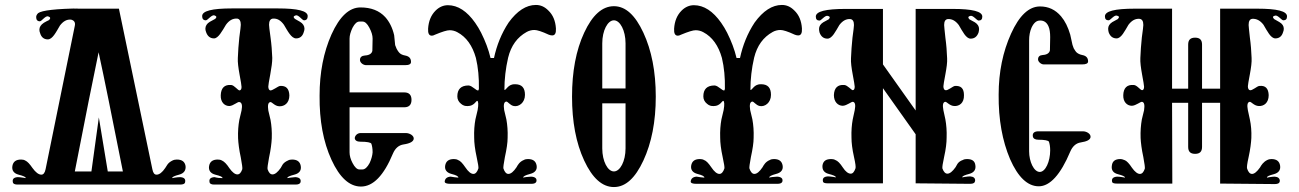

<svg xmlns="http://www.w3.org/2000/svg" viewBox="-20 -742 5243 775"><path d="M729 -72C726 -89 715 -98 694 -98C688 -98 682 -97 676 -94C668 -90 661 -85 656 -78L647 -64C635 -46 623 -37 612 -37C603 -37 598 -44 595 -59L460 -707C293 -707 242 -707 307 -708C206 -707 149 -700 134 -689C129 -684 126 -679 126 -673C126 -662 131 -656 141 -656C148 -656 163 -679 174 -676C184 -673 185 -668 178 -661C171 -658 164 -654 157 -650C145 -642 139 -633 139 -622C139 -617 140 -613 142 -608C147 -591 158 -583 173 -583C192 -583 206 -612 222 -639C235 -656 249 -664 266 -663C279 -660 285 -652 282 -638L164 -59C161 -44 155 -37 147 -37C136 -37 124 -46 111 -64C100 -80 91 -90 82 -94C77 -97 71 -98 65 -98C44 -98 33 -89 30 -72C27 -54 36 -42 55 -37C74 -32 84 -28 84 -23L72 -25C65 -26 58 -27 52 -27C35 -26 29 -19 32 -6C33 0 40 3 51 3H707C719 3 726 0 727 -6C730 -19 724 -26 707 -27C700 -27 693 -26 686 -25L675 -23C675 -28 684 -32 703 -37C722 -42 731 -54 729 -72ZM415 -50 379 -268 349 -50H282C324 -266 356 -426 378 -531C401 -426 433 -266 476 -50Z M1207 -660C1217 -660 1222 -666 1222 -677C1222 -698 1182 -708 1101 -708H917C836 -708 796 -698 796 -677C796 -666 801 -660 811 -660C818 -660 834 -683 845 -680C854 -677 856 -673 849 -666L827 -654C815 -647 809 -637 809 -626C809 -622 810 -617 812 -612C818 -595 829 -587 844 -587C861 -587 877 -617 892 -642C905 -660 920 -668 937 -667C947 -666 952 -657 952 -642C952 -637 950 -620 946 -591C943 -562 941 -535 940 -508C939 -491 942 -469 947 -441C952 -414 955 -397 955 -391C955 -382 952 -378 947 -377C940 -377 926 -398 913 -399C886 -401 872 -387 871 -357C870 -330 886 -314 906 -314C923 -315 940 -333 947 -330C956 -328 959 -317 955 -296L946 -258C942 -236 940 -211 941 -184C942 -164 945 -138 952 -106C957 -79 959 -64 958 -59C953 -45 947 -38 938 -38C929 -38 918 -46 906 -63C895 -80 885 -90 876 -94C871 -97 865 -98 859 -98C838 -98 827 -89 824 -72C821 -54 830 -42 849 -37C869 -32 879 -28 878 -23C867 -23 857 -24 846 -27C829 -26 823 -19 826 -6C827 0 834 3 845 3H1173C1184 3 1191 0 1193 -6C1196 -19 1189 -26 1172 -27C1157 -26 1146 -24 1140 -23C1139 -28 1149 -32 1168 -37C1188 -42 1197 -54 1194 -72C1191 -89 1180 -98 1159 -98C1153 -98 1147 -97 1142 -94C1133 -90 1126 -85 1121 -78L1113 -64C1101 -47 1090 -38 1080 -38C1071 -38 1065 -45 1060 -59C1059 -64 1061 -79 1066 -106C1073 -138 1076 -164 1077 -184C1078 -211 1076 -236 1072 -258L1063 -296C1060 -317 1062 -328 1071 -330C1078 -331 1088 -314 1107 -313C1128 -312 1148 -326 1148 -357C1147 -384 1135 -397 1110 -395C1102 -394 1080 -376 1071 -377C1066 -378 1063 -384 1063 -393C1063 -399 1066 -415 1071 -442C1076 -469 1079 -491 1079 -508C1078 -535 1076 -562 1072 -591C1068 -620 1066 -637 1066 -642C1066 -657 1071 -666 1082 -667C1099 -668 1113 -660 1126 -642C1141 -617 1156 -587 1175 -587C1190 -587 1201 -595 1206 -612C1208 -617 1209 -622 1209 -626C1209 -637 1203 -647 1191 -654L1170 -666C1163 -673 1164 -677 1174 -680C1185 -683 1200 -660 1207 -660Z M1650 -182C1651 -195 1633 -205 1618 -205H1436C1421 -205 1412 -193 1412 -184C1413 -175 1421 -170 1435 -170C1462 -170 1476 -167 1479 -162C1482 -153 1484 -142 1484 -127C1483 -114 1479 -99 1472 -84C1463 -67 1453 -58 1443 -58H1431C1421 -58 1412 -67 1403 -84C1395 -99 1391 -114 1391 -127V-309H1612C1631 -309 1641 -319 1641 -339C1641 -359 1631 -369 1612 -369H1391V-586C1391 -599 1395 -613 1403 -630C1412 -647 1421 -655 1431 -655H1443C1453 -655 1462 -647 1471 -630C1480 -613 1484 -599 1484 -586L1483 -537C1481 -526 1471 -519 1453 -518C1440 -517 1433 -511 1433 -500C1433 -489 1446 -479 1458 -479H1615C1631 -479 1639 -483 1639 -492C1639 -507 1631 -515 1615 -518C1604 -520 1596 -524 1591 -530C1588 -533 1585 -538 1581 -545L1575 -560L1571 -600C1564 -630 1552 -654 1535 -673C1511 -699 1478 -712 1435 -712C1390 -712 1351 -676 1318 -603C1286 -531 1270 -449 1270 -356C1269 -255 1285 -169 1318 -97C1351 -25 1391 11 1437 11C1486 11 1529 -33 1566 -122C1575 -143 1589 -156 1609 -159C1636 -163 1649 -171 1650 -182Z M2224 -627C2222 -658 2212 -682 2193 -700C2178 -715 2162 -722 2143 -722C2104 -722 2067 -698 2033 -651C2004 -607 1985 -559 1974 -508H1960C1952 -542 1939 -576 1922 -610C1915 -624 1907 -637 1898 -650C1865 -697 1828 -721 1788 -721C1770 -721 1753 -714 1738 -699C1720 -681 1710 -657 1708 -626C1707 -607 1712 -598 1723 -598C1726 -598 1731 -599 1736 -602C1765 -614 1784 -620 1795 -620C1806 -620 1817 -617 1826 -612C1862 -593 1887 -558 1901 -508C1910 -470 1914 -428 1913 -383L1911 -377C1903 -374 1886 -397 1871 -397C1841 -397 1826 -382 1826 -353C1826 -341 1831 -331 1841 -323C1849 -316 1858 -313 1869 -314C1893 -314 1902 -335 1906 -335C1911 -334 1912 -321 1908 -298L1899 -260C1895 -238 1893 -213 1894 -186C1894 -166 1897 -140 1904 -108C1910 -81 1912 -66 1911 -62C1906 -47 1899 -40 1891 -40C1881 -40 1870 -49 1858 -67C1847 -83 1838 -93 1829 -96C1824 -99 1818 -100 1812 -100C1791 -100 1780 -91 1777 -74C1774 -57 1783 -45 1802 -40C1822 -35 1831 -30 1830 -25C1819 -26 1809 -27 1799 -29C1784 -28 1776 -21 1775 -9C1775 -3 1783 0 1798 0H2125C2136 0 2143 -3 2145 -9C2148 -21 2141 -28 2124 -29C2109 -28 2098 -27 2092 -25C2091 -30 2101 -35 2120 -40C2140 -45 2149 -57 2146 -74C2143 -91 2132 -100 2111 -100C2105 -100 2099 -99 2094 -96C2077 -89 2070 -76 2065 -67C2053 -49 2042 -40 2032 -40C2024 -40 2017 -47 2012 -62C2011 -66 2013 -81 2018 -108C2025 -140 2029 -166 2029 -186C2030 -213 2028 -238 2024 -260L2015 -298C2012 -319 2014 -330 2023 -332C2030 -333 2038 -317 2054 -314C2074 -310 2099 -327 2099 -359C2099 -388 2086 -402 2059 -402C2056 -402 2052 -402 2048 -401C2028 -396 2023 -378 2016 -379C2016 -422 2021 -466 2031 -509C2043 -558 2068 -592 2106 -613C2115 -618 2126 -621 2137 -621C2148 -621 2167 -615 2195 -602C2200 -600 2205 -599 2209 -599C2220 -599 2225 -608 2224 -627Z M2627 -352C2627 -453 2610 -539 2577 -610C2544 -681 2505 -717 2458 -717C2411 -717 2371 -681 2338 -610C2305 -539 2289 -453 2289 -352C2289 -251 2305 -165 2338 -94C2371 -23 2411 13 2458 13C2505 13 2544 -23 2577 -94C2610 -165 2627 -251 2627 -352ZM2411 -385V-567C2411 -619 2433 -660 2458 -660C2483 -660 2505 -619 2505 -567V-385ZM2505 -143C2505 -91 2483 -50 2458 -50C2433 -50 2411 -91 2411 -143V-325H2505Z M3217 -627C3215 -658 3205 -682 3186 -700C3171 -715 3155 -722 3136 -722C3097 -722 3060 -698 3026 -651C2997 -607 2978 -559 2967 -508H2953C2945 -542 2932 -576 2915 -610C2908 -624 2900 -637 2891 -650C2858 -697 2821 -721 2781 -721C2763 -721 2746 -714 2731 -699C2713 -681 2703 -657 2701 -626C2700 -607 2705 -598 2716 -598C2719 -598 2724 -599 2729 -602C2758 -614 2777 -620 2788 -620C2799 -620 2810 -617 2819 -612C2855 -593 2880 -558 2894 -508C2903 -470 2907 -428 2906 -383L2904 -377C2896 -374 2879 -397 2864 -397C2834 -397 2819 -382 2819 -353C2819 -341 2824 -331 2834 -323C2842 -316 2851 -313 2862 -314C2886 -314 2895 -335 2899 -335C2904 -334 2905 -321 2901 -298L2892 -260C2888 -238 2886 -213 2887 -186C2887 -166 2890 -140 2897 -108C2903 -81 2905 -66 2904 -62C2899 -47 2892 -40 2884 -40C2874 -40 2863 -49 2851 -67C2840 -83 2831 -93 2822 -96C2817 -99 2811 -100 2805 -100C2784 -100 2773 -91 2770 -74C2767 -57 2776 -45 2795 -40C2815 -35 2824 -30 2823 -25C2812 -26 2802 -27 2792 -29C2777 -28 2769 -21 2768 -9C2768 -3 2776 0 2791 0H3118C3129 0 3136 -3 3138 -9C3141 -21 3134 -28 3117 -29C3102 -28 3091 -27 3085 -25C3084 -30 3094 -35 3113 -40C3133 -45 3142 -57 3139 -74C3136 -91 3125 -100 3104 -100C3098 -100 3092 -99 3087 -96C3070 -89 3063 -76 3058 -67C3046 -49 3035 -40 3025 -40C3017 -40 3010 -47 3005 -62C3004 -66 3006 -81 3011 -108C3018 -140 3022 -166 3022 -186C3023 -213 3021 -238 3017 -260L3008 -298C3005 -319 3007 -330 3016 -332C3023 -333 3031 -317 3047 -314C3067 -310 3092 -327 3092 -359C3092 -388 3079 -402 3052 -402C3049 -402 3045 -402 3041 -401C3021 -396 3016 -378 3009 -379C3009 -422 3014 -466 3024 -509C3036 -558 3061 -592 3099 -613C3108 -618 3119 -621 3130 -621C3141 -621 3160 -615 3188 -602C3193 -600 3198 -599 3202 -599C3213 -599 3218 -608 3217 -627Z M3930 -659C3940 -659 3945 -664 3945 -675C3945 -696 3905 -706 3825 -706H3676V-296L3544 -482V-706H3393C3313 -706 3273 -696 3273 -675C3273 -664 3278 -659 3288 -659C3295 -659 3310 -681 3321 -678C3330 -676 3332 -671 3325 -664L3303 -652C3292 -645 3286 -636 3286 -625C3286 -620 3287 -616 3288 -611C3294 -594 3305 -586 3320 -586C3339 -586 3353 -616 3368 -641C3381 -658 3395 -666 3412 -665C3422 -664 3427 -656 3427 -641C3427 -636 3425 -619 3421 -590C3418 -561 3416 -534 3415 -507C3414 -490 3417 -468 3422 -441C3427 -414 3430 -397 3430 -392C3430 -383 3427 -378 3422 -378C3417 -378 3401 -398 3388 -399C3361 -401 3347 -387 3346 -358C3346 -331 3362 -315 3382 -315C3399 -316 3416 -332 3423 -331C3432 -329 3434 -318 3430 -297L3422 -260C3418 -238 3416 -213 3417 -186C3417 -166 3420 -140 3427 -109C3433 -82 3435 -67 3433 -62C3428 -48 3422 -41 3414 -41C3404 -41 3393 -49 3382 -66C3371 -83 3361 -93 3352 -96C3347 -99 3341 -100 3335 -100C3314 -100 3303 -92 3300 -75C3298 -57 3306 -45 3325 -40C3344 -35 3354 -31 3354 -26L3343 -28C3335 -29 3328 -30 3322 -30C3305 -29 3299 -22 3302 -9C3303 -4 3310 -2 3321 -2H3544V-386L3676 -200V-2L3896 0C3909 0 3915 -4 3916 -12C3917 -23 3910 -29 3896 -30C3890 -30 3883 -29 3875 -28L3864 -26C3864 -31 3873 -35 3892 -40C3911 -45 3920 -57 3917 -75C3915 -92 3904 -100 3883 -100C3877 -100 3871 -99 3866 -96C3857 -93 3850 -88 3845 -81L3837 -67C3825 -50 3814 -41 3804 -41C3796 -41 3789 -48 3784 -62C3783 -67 3785 -82 3791 -109C3798 -140 3801 -166 3801 -186C3802 -213 3800 -238 3796 -260L3788 -297C3784 -318 3786 -329 3795 -331C3802 -332 3812 -315 3832 -314C3852 -313 3872 -326 3871 -358C3871 -385 3859 -397 3834 -395C3826 -394 3805 -375 3796 -378C3791 -379 3788 -385 3788 -394C3788 -399 3791 -415 3796 -442C3801 -469 3804 -490 3803 -507C3802 -534 3800 -561 3796 -590C3793 -619 3791 -636 3791 -641C3791 -656 3796 -664 3806 -665C3823 -666 3837 -658 3850 -641C3865 -616 3879 -586 3898 -586C3913 -586 3924 -594 3930 -611C3931 -616 3932 -620 3932 -625C3932 -636 3926 -645 3915 -652L3893 -664C3886 -671 3888 -676 3897 -678C3908 -681 3923 -659 3930 -659Z M4382 -189C4383 -202 4366 -212 4351 -212H4172C4155 -212 4147 -205 4149 -192C4150 -183 4158 -178 4171 -178C4197 -178 4211 -175 4214 -170C4217 -161 4219 -150 4219 -135C4219 -90 4200 -48 4177 -48C4153 -48 4134 -90 4134 -131V-579C4134 -598 4137 -615 4144 -631C4153 -650 4164 -659 4177 -659C4193 -660 4205 -652 4212 -636C4217 -625 4219 -610 4219 -592L4218 -539C4216 -528 4206 -521 4189 -520C4176 -519 4170 -513 4170 -502C4170 -493 4182 -482 4193 -482H4348C4364 -482 4372 -486 4372 -494C4372 -509 4364 -517 4348 -520C4338 -522 4330 -526 4324 -532C4322 -534 4319 -539 4314 -547L4309 -561L4300 -602C4291 -633 4279 -657 4263 -676C4240 -703 4212 -716 4178 -716C4133 -716 4094 -679 4061 -606C4028 -533 4011 -451 4011 -360C4010 -260 4026 -173 4057 -100C4089 -27 4128 10 4173 10C4218 10 4261 -37 4300 -130C4309 -151 4323 -164 4342 -167C4368 -171 4381 -178 4382 -189Z M5160 -660C5170 -660 5175 -665 5175 -676C5175 -697 5135 -707 5055 -707H4905V-384H4832V-562C4832 -581 4823 -590 4804 -590C4785 -590 4776 -581 4776 -562V-384H4711V-707H4560C4480 -707 4440 -697 4440 -676C4440 -665 4445 -660 4455 -660C4462 -660 4477 -682 4488 -679C4498 -677 4499 -672 4492 -665L4470 -653C4459 -646 4453 -637 4453 -626C4453 -621 4454 -617 4455 -612C4461 -595 4472 -587 4487 -587C4506 -587 4520 -617 4535 -642C4548 -659 4562 -667 4579 -666C4590 -665 4595 -657 4595 -641C4595 -636 4593 -620 4589 -591C4586 -562 4584 -535 4583 -508C4582 -491 4585 -469 4590 -441C4595 -414 4598 -397 4598 -392C4598 -383 4595 -378 4590 -378C4583 -378 4569 -399 4556 -399C4529 -401 4515 -387 4514 -358C4513 -331 4529 -315 4549 -315C4566 -316 4583 -332 4590 -331C4599 -329 4601 -318 4598 -297L4589 -260C4585 -237 4583 -212 4584 -185C4585 -166 4588 -140 4595 -108C4600 -81 4602 -66 4601 -61C4596 -47 4590 -40 4581 -40C4572 -40 4561 -48 4549 -65C4538 -82 4528 -92 4521 -95C4514 -98 4508 -100 4502 -100C4481 -100 4470 -91 4468 -74C4465 -56 4473 -44 4492 -39C4511 -34 4521 -30 4521 -25L4510 -27C4503 -28 4496 -29 4490 -29C4473 -28 4466 -21 4469 -8C4470 -3 4477 -1 4488 -1H4712L4711 -327H4776V-149C4776 -130 4785 -121 4804 -121C4823 -121 4832 -130 4832 -149V-327H4905V-1L5126 1C5139 1 5145 -3 5146 -11C5146 -22 5139 -28 5125 -29C5119 -29 5112 -28 5105 -27L5094 -25C5093 -30 5103 -34 5122 -39C5141 -44 5150 -56 5147 -74C5144 -91 5133 -100 5112 -100C5107 -100 5101 -99 5095 -96C5079 -88 5071 -75 5066 -66C5054 -49 5043 -40 5034 -40C5025 -40 5019 -47 5014 -61C5012 -66 5014 -81 5020 -108C5027 -140 5030 -166 5031 -185C5032 -212 5030 -237 5025 -260L5017 -297C5013 -318 5015 -329 5024 -331C5031 -332 5041 -315 5061 -314C5081 -313 5101 -326 5101 -358C5100 -385 5088 -398 5063 -395C5055 -395 5034 -375 5025 -378C5020 -379 5017 -385 5017 -394C5017 -399 5020 -415 5025 -442C5030 -469 5033 -491 5032 -508C5031 -535 5029 -562 5025 -591C5022 -620 5020 -636 5020 -641C5020 -657 5025 -665 5035 -666C5052 -667 5067 -659 5080 -642C5095 -617 5109 -587 5128 -587C5143 -587 5154 -595 5159 -612C5161 -617 5162 -621 5162 -626C5162 -637 5156 -646 5144 -653L5123 -665C5116 -672 5117 -677 5127 -679C5138 -682 5153 -660 5160 -660Z"/></svg>

Font: GFS Eustace
Style: Regular
Weight: 400
Designer: George Matthiopoulos
Foundry: George Matthiopoulos
Version: Version 1.0